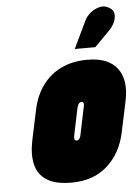

<svg xmlns="http://www.w3.org/2000/svg" viewBox="-53 -777 598 828"><g transform="rotate(-5 246.0 -362.5)"><path d="M442 -630Q456 -644 464.5 -662.5Q473 -681 471 -699Q469 -717 450 -727Q431 -739 409 -733.5Q387 -728 369 -713Q351 -698 343 -680L287 -563H376ZM457 -185 485 -317Q505 -409 466.5 -460.5Q428 -512 337 -512Q273 -512 224 -488.5Q175 -465 143 -421.5Q111 -378 98 -317L70 -185Q58 -126 68.5 -82Q79 -38 116.5 -14Q154 10 223 10Q318 10 378 -43.5Q438 -97 457 -185ZM304 -311 279 -191Q278 -185 275.5 -180Q273 -175 269.5 -172Q266 -169 261 -169Q256 -169 253.5 -172Q251 -175 251 -180Q251 -185 252 -191L277 -311Q279 -318 281.5 -323Q284 -328 288 -330.5Q292 -333 296 -333Q301 -333 303 -330.5Q305 -328 305.5 -323Q306 -318 304 -311Z"/></g></svg>

Font: Advent Pro Black
Style: Italic
Weight: 900
Italic angle: -12°
Version: Version 3.000